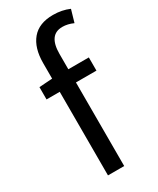

<svg xmlns="http://www.w3.org/2000/svg" viewBox="-206 -871 767 933"><g transform="rotate(-30 178.0 -404.5)"><path d="M107 0V-469H33V-538L107 -543V-630Q107 -715 146.5 -762Q186 -809 265 -809Q315 -809 356 -791L336 -722Q305 -736 275 -736Q198 -736 198 -629V-543H313V-469H198V0Z"/></g></svg>

Font: Swei Fan Sans CJK TC
Style: Regular
Weight: 400
Version: Version 2.130